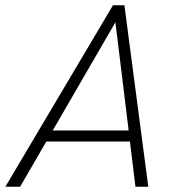

<svg xmlns="http://www.w3.org/2000/svg" viewBox="-35 -710 681 730"><path d="M480 0 459 -171.9H141.1L41.5 0H-14.6L394.5 -689.9H438L528.8 0ZM165.5 -213.9H454.1L403.8 -625.5Z"/></svg>

Font: HK Grotesk Light Legacy Italic
Style: Regular
Weight: 300
Italic angle: -13°
Designer: Alfredo Marco Pradil
Foundry: Hanken Design Co.
Version: Version 2.022;PS 002.022;hotconv 1.0.88;makeotf.lib2.5.64775